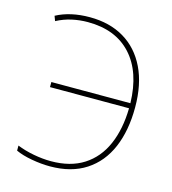

<svg xmlns="http://www.w3.org/2000/svg" viewBox="-110 -815 819 915"><g transform="rotate(15 300.0 -357.0)"><path d="M220 11Q177 11 129.5 2.5Q82 -6 50 -21V-46Q87 -31 132 -22.5Q177 -14 218 -14Q314 -14 379 -55.5Q444 -97 477.5 -173.5Q511 -250 513 -354H123V-379H513Q509 -532 432 -616Q355 -700 218 -700Q178 -700 139.5 -691.5Q101 -683 65 -664L56 -688Q125 -725 221 -725Q319 -725 390.5 -682.5Q462 -640 501 -559.5Q540 -479 540 -365Q540 -251 504 -166.5Q468 -82 396.5 -35.5Q325 11 220 11Z"/></g></svg>

Font: Noto Sans Mono Thin
Style: Regular
Weight: 100
Designer: Monotype Design Team
Foundry: Monotype Imaging Inc.
Version: Version 2.014